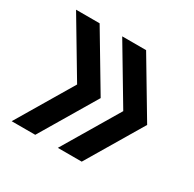

<svg xmlns="http://www.w3.org/2000/svg" viewBox="-120 -637 769 762"><g transform="rotate(30 265.0 -255.5)"><path d="M233 0 385 -256 233 -511H342.5L494.5 -256L342.5 0ZM21.5 0 173.5 -256 21.5 -511H129.5L281.5 -256L129.5 0Z"/></g></svg>

Font: Overpass Medium
Style: Regular
Weight: 500
Designer: Delve Withrington, Dave Bailey, Thomas Jockin
Foundry: Delve Fonts LLC
Version: Version 4.000